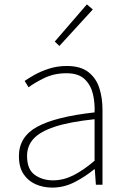

<svg xmlns="http://www.w3.org/2000/svg" viewBox="-20 -840 576 873"><path d="M218 13Q177 13 142.5 -2Q108 -17 87 -48.5Q66 -80 66 -130Q66 -218 149 -263.5Q232 -309 410 -329Q412 -372 402.5 -412.5Q393 -453 365 -480Q337 -507 282 -507Q226 -507 181 -485Q136 -463 110 -443L92 -472Q109 -484 137.5 -500Q166 -516 203.5 -528Q241 -540 284 -540Q346 -540 381.5 -512.5Q417 -485 431.5 -440Q446 -395 446 -341V0H416L411 -70H408Q368 -37 319.5 -12Q271 13 218 13ZM221 -20Q268 -20 313 -42.5Q358 -65 410 -109V-298Q296 -286 228.5 -263.5Q161 -241 132 -208.5Q103 -176 103 -131Q103 -70 138 -45Q173 -20 221 -20ZM250 -631 229 -651 375 -820 402 -797Z"/></svg>

Font: Noto Sans TC Thin Thin
Style: Regular
Weight: 250
Version: Version 2.004-H2;hotconv 1.0.118;makeotfexe 2.5.65603